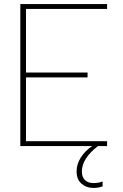

<svg xmlns="http://www.w3.org/2000/svg" viewBox="-20 -719 607 945"><path d="M108 -675V-362H411V-338H108V-24H507V0H462Q383 61 383 125Q383 153 398.5 167.5Q414 182 439 182Q466 182 485 174V198Q467 206 439 206Q405 206 381 185Q357 164 357 125Q357 88 378.5 55Q400 22 434 0H80V-699H507V-675Z"/></svg>

Font: Prompt Thin
Style: Regular
Weight: 250
Designer: Katatrad Team
Foundry: CadsonDemak
Version: Version 1.001